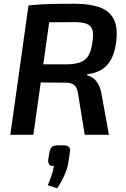

<svg xmlns="http://www.w3.org/2000/svg" viewBox="-20 -719 673 1024"><path d="M379 -699Q458 -699 510.5 -680.5Q563 -662 586.5 -617Q610 -572 599 -492Q593 -444 575.5 -408Q558 -372 526.5 -350.5Q495 -329 445 -323L444 -318Q462 -313 478 -301Q494 -289 505.5 -267.5Q517 -246 522 -214L561 0H432L397 -215Q392 -252 376.5 -265Q361 -278 330 -278Q263 -279 217.5 -279Q172 -279 142 -280Q112 -281 88 -281L101 -376H337Q382 -377 409 -387Q436 -397 451.5 -422.5Q467 -448 473 -495Q480 -536 473 -559Q466 -582 443 -591.5Q420 -601 377 -601Q286 -601 223 -600Q160 -599 138 -598L132 -690Q172 -694 208 -696Q244 -698 284.5 -698.5Q325 -699 379 -699ZM255 -690 158 0H35L132 -690ZM318 56Q339 56 347.5 64.5Q356 73 353 92L345 145Q340 179 323 217Q306 255 285 285L235 269Q246 243 254 219Q262 195 268 166Q250 167 243 158.5Q236 150 237 135L244 90Q249 70 258.5 63Q268 56 292 56Z"/></svg>

Font: Exo 2 SemiBold
Style: Italic
Weight: 600
Italic angle: -8°
Designer: Natanael Gama
Foundry: Natanael Gama
Version: Version 2.010